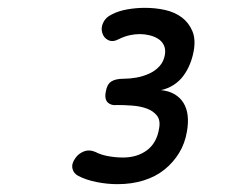

<svg xmlns="http://www.w3.org/2000/svg" viewBox="-20 -900 640 490"><path d="M180 -451Q168 -457 165 -469.5Q162 -482 172 -496Q180 -508 194 -513.5Q208 -519 224 -512Q237 -505 256 -501.5Q275 -498 294 -498Q330 -498 355 -516.5Q380 -535 386 -572Q390 -593 380.5 -605Q371 -617 354.5 -623Q338 -629 317.5 -630.5Q297 -632 279 -632Q272 -631 266 -632.5Q260 -634 255.5 -638Q251 -642 249.5 -649Q248 -656 250 -666Q253 -685 264 -692Q275 -699 295 -699Q311 -699 328 -702Q345 -705 360.5 -712Q376 -719 387 -731Q398 -743 401 -761Q403 -775 398 -785Q393 -795 383.5 -801Q374 -807 361.5 -810Q349 -813 337 -813Q324 -813 310.5 -810Q297 -807 283 -800Q268 -792 256.5 -797.5Q245 -803 241 -816Q237 -829 243.5 -842.5Q250 -856 265 -863Q282 -872 304.5 -876Q327 -880 350 -880Q377 -880 401.5 -874.5Q426 -869 444 -855.5Q462 -842 471 -820.5Q480 -799 474 -768Q471 -752 464.5 -736Q458 -720 448 -706.5Q438 -693 423.5 -683.5Q409 -674 391 -670Q411 -668 425.5 -659.5Q440 -651 448.5 -637Q457 -623 459 -604.5Q461 -586 457 -564Q452 -534 437 -509.5Q422 -485 399.5 -467Q377 -449 346.5 -439.5Q316 -430 280 -430Q253 -430 226 -435.5Q199 -441 180 -451Z"/></svg>

Font: Maple Mono
Style: Italic
Weight: 400
Italic angle: -10°
Monospace: yes
Designer: subframe7536
Version: Version 7.300